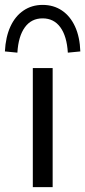

<svg xmlns="http://www.w3.org/2000/svg" viewBox="-58 -764 348 784"><path d="M76 0V-486H157V0ZM13 -549 -38 -554Q-35 -613 -15.5 -655.5Q4 -698 38 -721Q72 -744 116 -744Q161 -744 195 -721Q229 -698 248.5 -655.5Q268 -613 270 -554L219 -549Q215 -616 188.5 -652.5Q162 -689 116 -689Q70 -689 43.5 -652.5Q17 -616 13 -549Z"/></svg>

Font: NunitoSans1
Style: Book
Weight: 400
Designer: Vernon Adams
Foundry: Vernon Adams
Version: Version 3.101;gftools[0.9.27]